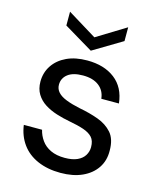

<svg xmlns="http://www.w3.org/2000/svg" viewBox="-109 -785 720 874"><g transform="rotate(15 251.0 -348.0)"><path d="M259 12Q198 12 151 -8.5Q104 -29 76.5 -67Q49 -105 42 -156H128Q134 -130 150 -107.5Q166 -85 193.5 -72Q221 -59 260 -59Q296 -59 319 -69.5Q342 -80 353 -98Q364 -116 364 -137Q364 -167 349.5 -183Q335 -199 307 -208.5Q279 -218 240 -225Q207 -231 175.5 -241Q144 -251 119 -267Q94 -283 79 -307.5Q64 -332 64 -366Q64 -409 86.5 -442.5Q109 -476 149.5 -495Q190 -514 246 -514Q326 -514 376.5 -475Q427 -436 435 -362H352Q348 -400 320 -421.5Q292 -443 245 -443Q198 -443 173.5 -424Q149 -405 149 -374Q149 -354 162.5 -339Q176 -324 203 -313.5Q230 -303 268 -295Q317 -286 358 -271Q399 -256 424.5 -227Q450 -198 450 -144Q451 -97 427.5 -62Q404 -27 361 -7.5Q318 12 259 12ZM249 -561 112 -643V-708L249 -624L386 -708V-643Z"/></g></svg>

Font: DM Sans 16pt
Style: Regular
Weight: 400
Version: Version 4.004;gftools[0.9.30]